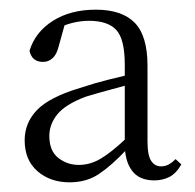

<svg xmlns="http://www.w3.org/2000/svg" viewBox="-20 -826 404 397"><path d="M299 -453Q268 -453 253 -473Q238 -493 238 -528V-529V-692Q238 -745 220.5 -764Q203 -783 164 -783Q147 -783 129 -778.5Q111 -774 88 -762L116 -783L101 -729Q97 -713 88.5 -705.5Q80 -698 69 -698Q46 -698 41 -721Q53 -760 89.5 -783Q126 -806 178 -806Q232 -806 258.5 -779Q285 -752 285 -690V-533Q285 -505 292.5 -493.5Q300 -482 313 -482Q321 -482 328 -485.5Q335 -489 343 -497L355 -486Q344 -467 330 -460Q316 -453 299 -453ZM124 -449Q84 -449 57.5 -472Q31 -495 31 -536Q31 -572 56.5 -598.5Q82 -625 145 -644Q175 -654 205 -661.5Q235 -669 261 -675V-655Q236 -648 208 -640.5Q180 -633 157 -626Q115 -610 98.5 -589.5Q82 -569 82 -545Q82 -514 100.5 -499.5Q119 -485 143 -485Q166 -485 187.5 -497.5Q209 -510 240 -539L256 -532L242 -517Q211 -484 185 -466.5Q159 -449 124 -449Z"/></svg>

Font: Noto Serif JP ExtraLight ExtraLight
Style: Regular
Weight: 250
Version: Version 2.003-H1;hotconv 1.1.1;makeotfexe 2.6.0